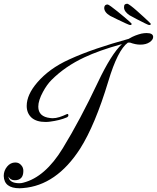

<svg xmlns="http://www.w3.org/2000/svg" viewBox="-38 -913 840 1028"><path d="M67 95Q-16 95 -18 29Q-18 1 0 -21Q18 -43 44 -43Q64 -43 76 -28Q87 -16 87 2Q87 52 41 52Q17 52 7 32Q12 68 66 68Q77 68 87 65Q204 35 298 -119Q391 -271 486 -472Q558 -624 615 -677Q553 -660 502.5 -642Q452 -624 414 -606Q311 -558 238 -485Q213 -460 192 -421Q180 -399 173.5 -379Q167 -359 167 -342Q167 -288 231 -281Q234 -281 237 -280.5Q240 -280 243 -280Q261 -280 280 -286Q299 -292 320 -302Q327 -305 328 -297V-295Q328 -289 321 -285Q300 -276 277.5 -270.5Q255 -265 232 -262Q225 -261 219 -260.5Q213 -260 206 -260Q157 -260 131 -283Q105 -307 105 -346Q105 -406 162 -472Q194 -509 236 -539.5Q278 -570 333 -595Q401 -626 480.5 -653Q560 -680 651 -705Q669 -716 686 -722.5Q703 -729 719 -733Q734 -736 747 -736Q782 -736 782 -715Q782 -700 763 -687Q744 -674 713 -674Q688 -674 658 -685H647Q592 -645 542 -478Q471 -243 391 -117Q264 80 85 94Q81 94 76.5 94.5Q72 95 67 95ZM760 -779Q757 -779 737.5 -788.5Q718 -798 695 -810Q672 -822 656 -831Q626 -851 626 -874Q626 -885 630.5 -889Q635 -893 644 -893Q649 -892 663 -881.5Q677 -871 695 -855Q713 -839 730 -823.5Q747 -808 758.5 -797Q770 -786 770 -785Q769 -779 760 -779ZM658 -779Q655 -779 635 -788Q615 -797 591.5 -808.5Q568 -820 552 -828Q520 -847 520 -871Q521 -889 538 -889Q542 -889 556.5 -878.5Q571 -868 589.5 -853Q608 -838 626 -823Q644 -808 655.5 -797.5Q667 -787 667 -786Q667 -778 658 -779Z"/></svg>

Font: Carattere
Style: Regular
Weight: 400
Designer: Robert E. Leuschke
Foundry: Robert E. Leuschke
Version: Version 1.010; ttfautohint (v1.8.3)